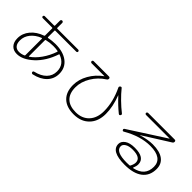

<svg xmlns="http://www.w3.org/2000/svg" viewBox="109 -1766 2782 2782"><g transform="rotate(45 1500.0 -375.0)"><path d="M348.6 -414.1Q256.8 -377.9 203.6 -312Q150.4 -246.1 150.4 -165Q150.4 -103.5 178.7 -70.3Q207 -37.1 259.8 -37.1Q302.7 -37.1 350.6 -57.6Q357.4 -60.5 358.4 -70.3V-409.2Q358.4 -412.1 355 -413.6Q351.6 -415 348.6 -414.1ZM551.8 -450.2Q481.4 -450.2 413.1 -433.6Q405.3 -431.6 405.3 -422.9V-95.7Q405.3 -92.8 407.7 -91.3Q410.2 -89.8 412.1 -91.8Q485.4 -141.6 548.3 -230Q611.3 -318.4 650.4 -431.6Q653.3 -439.5 643.6 -442.4Q598.6 -450.2 551.8 -450.2ZM256.8 6.8Q184.6 6.8 143.6 -38.1Q102.5 -83 102.5 -162.1Q102.5 -262.7 169.9 -342.8Q237.3 -422.9 350.6 -461.9Q357.4 -464.8 358.4 -471.7V-618.2Q358.4 -627 349.6 -627H158.2Q136.7 -627 136.7 -647.5Q136.7 -656.2 143.1 -662.1Q149.4 -668 158.2 -668H349.6Q357.4 -668 358.4 -676.8V-778.3Q358.4 -788.1 365.2 -794.9Q372.1 -801.8 381.8 -801.8Q391.6 -801.8 398.4 -794.9Q405.3 -788.1 405.3 -778.3V-676.8Q405.3 -668 414.1 -668H841.8Q850.6 -668 856.9 -662.1Q863.3 -656.2 863.3 -647.5Q863.3 -627.9 841.8 -627H414.1Q405.3 -627 405.3 -618.2V-486.3Q405.3 -483.4 408.2 -480.5Q411.1 -477.5 414.1 -478.5Q481.4 -492.2 551.8 -493.2Q712.9 -493.2 805.2 -421.9Q897.5 -350.6 897.5 -227.5Q897.5 -122.1 826.7 -48.8Q755.9 24.4 629.9 51.8Q621.1 53.7 612.3 48.8Q603.5 43.9 601.6 35.2Q596.7 15.6 619.1 8.8Q729.5 -16.6 789.6 -78.1Q849.6 -139.6 849.6 -227.5Q849.6 -372.1 704.1 -425.8Q695.3 -429.7 693.4 -420.9Q627.9 -226.6 502 -109.9Q376 6.8 256.8 6.8Z M1120.1 -665Q1111.3 -665 1104.5 -671.4Q1097.7 -677.7 1097.7 -687Q1097.7 -696.3 1104.5 -702.1Q1111.3 -708 1120.1 -708H1434.6Q1443.4 -708 1450.2 -701.7Q1457 -695.3 1457 -685.5Q1457 -663.1 1438.5 -653.3Q1331.1 -585 1265.1 -475.1Q1199.2 -365.2 1199.2 -252.9Q1199.2 -128.9 1265.6 -64.5Q1332 0 1458 0Q1586.9 0 1662.6 -81.1Q1738.3 -162.1 1738.3 -301.8Q1738.3 -490.2 1643.6 -688.5Q1633.8 -707 1651.9 -721.2Q1669.9 -735.4 1683.6 -716.8Q1732.4 -655.3 1803.7 -585.4Q1875 -515.6 1944.3 -461.9Q1960.9 -448.2 1947.8 -430.2Q1934.6 -412.1 1917 -425.8Q1821.3 -502 1722.7 -609.4Q1721.7 -610.4 1720.7 -610.4V-608.4Q1785.2 -440.4 1785.2 -293Q1785.2 -138.7 1696.8 -47.9Q1608.4 43 1458 43Q1310.5 43 1231 -33.7Q1151.4 -110.4 1151.4 -252Q1151.4 -366.2 1213.9 -476.6Q1276.4 -586.9 1382.8 -663.1L1383.8 -664.1Q1383.8 -665 1381.8 -665Z M2565.4 -15.6Q2591.8 -67.4 2590.8 -102.5Q2590.8 -201.2 2427.7 -202.1Q2350.6 -202.1 2309.1 -175.8Q2267.6 -149.4 2267.6 -113.3Q2267.6 -5.9 2497.1 -5.9Q2516.6 -5.9 2552.7 -7.8Q2561.5 -7.8 2565.4 -15.6ZM2150.4 -294.9Q2132.8 -284.2 2123 -301.8Q2112.3 -319.3 2129.9 -331.1L2688.5 -690.4Q2689.5 -691.4 2689.5 -692.4Q2689.5 -693.4 2688.5 -693.4H2208Q2199.2 -693.4 2192.4 -699.2Q2185.5 -705.1 2185.5 -713.9Q2185.5 -722.7 2192.4 -729Q2199.2 -735.4 2208 -735.4H2752Q2773.4 -735.4 2775.4 -714.4Q2777.3 -693.4 2759.8 -681.6L2351.6 -424.8V-423.8Q2351.6 -422.9 2352.5 -422.9Q2479.5 -461.9 2578.1 -461.9Q2720.7 -461.9 2795.4 -406.7Q2870.1 -351.6 2870.1 -248Q2870.1 -110.4 2774.4 -36.6Q2678.7 37.1 2497.1 37.1Q2219.7 37.1 2219.7 -113.3Q2219.7 -167 2273.9 -205.1Q2328.1 -243.2 2429.7 -243.2Q2634.8 -243.2 2634.8 -107.4Q2634.8 -70.3 2615.2 -24.4Q2614.3 -21.5 2615.2 -18.6Q2616.2 -15.6 2619.1 -16.6Q2819.3 -57.6 2819.3 -243.2Q2819.3 -330.1 2755.9 -375.5Q2692.4 -420.9 2567.4 -420.9Q2367.2 -420.9 2150.4 -294.9Z"/></g></svg>

Font: Rounded Mgen+ 1mn light
Style: Regular
Weight: 200
Designer: [Source Han Sans]
Ryoko NISHIZUKA  (kana & ideographs); Paul D. Hunt (Latin, Greek & Cyrillic); Wenlong ZHANG  (bopomofo
Version: Version 1.059.20150602